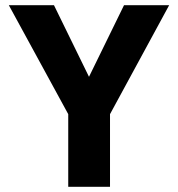

<svg xmlns="http://www.w3.org/2000/svg" viewBox="-20 -720 686 740"><path d="M243 -280 14 -700H188L323 -424L458 -700H632L404 -280V0H243Z"/></svg>

Font: Sarabun ExtraBold
Style: Regular
Weight: 800
Version: Version 1.000; ttfautohint (v1.6)